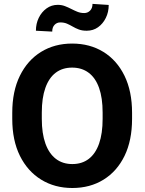

<svg xmlns="http://www.w3.org/2000/svg" viewBox="-20 -941 731 971"><path d="M647.9 -339.8Q647.9 -231 609.9 -152.8Q571.8 -74.7 503.7 -32.5Q435.5 9.8 345.7 9.8Q256.8 9.8 188.2 -32.5Q119.6 -74.7 80.8 -152.8Q42 -231 42 -339.8V-370.6Q42 -479.5 80.6 -557.9Q119.1 -636.2 187.5 -678.5Q255.9 -720.7 344.7 -720.7Q434.6 -720.7 502.9 -678.5Q571.3 -636.2 609.6 -557.9Q647.9 -479.5 647.9 -370.6ZM499 -371.6Q499 -445.8 481 -496.6Q462.9 -547.4 428.2 -573.2Q393.6 -599.1 344.7 -599.1Q295.9 -599.1 261.7 -573.2Q227.5 -547.4 209.5 -496.6Q191.4 -445.8 191.4 -371.6V-339.8Q191.4 -266.1 209.7 -215.1Q228 -164.1 262.5 -137.7Q296.9 -111.3 345.7 -111.3Q395 -111.3 429.2 -137.7Q463.4 -164.1 481.2 -215.1Q499 -266.1 499 -339.8ZM244.1 -781.2 161.6 -785.6Q161.6 -821.3 176 -850.8Q190.4 -880.4 215.3 -898.4Q240.2 -916.5 272 -916.5Q291.5 -916.5 308.1 -910.2Q324.7 -903.8 340.3 -895.8Q356 -887.7 371.8 -881.3Q387.7 -875 405.8 -875Q423.3 -875 435.5 -887.2Q447.8 -899.4 447.8 -921.4L529.8 -916Q529.8 -879.9 515.1 -850.3Q500.5 -820.8 475.8 -803.2Q451.2 -785.6 418.5 -785.6Q395 -785.6 378.4 -792Q361.8 -798.3 347.7 -806.6Q333.5 -814.9 318.8 -821.3Q304.2 -827.6 284.7 -827.6Q267.6 -827.6 255.9 -815.4Q244.1 -803.2 244.1 -781.2Z"/></svg>

Font: Heebo
Style: Bold
Weight: 700
Designer: Oded Ezer
Foundry: Ezer Type House
Version: Version 3.100